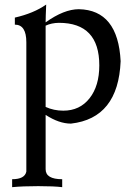

<svg xmlns="http://www.w3.org/2000/svg" viewBox="-20 -522 586 826"><path d="M247.6 283.2Q212.4 278.8 144.5 278.8Q77.1 278.8 32.2 283.2V249Q86.4 249 93.3 216.3V-340.3Q93.3 -416 43.9 -416V-446.3Q125 -464.8 178.7 -502.4Q176.3 -447.8 176.3 -425.8Q255.4 -482.4 319.3 -482.4Q487.8 -479 499 -258.8Q488.8 -13.2 285.2 9.8Q233.9 9.8 176.3 -27.8V206.1Q176.3 249 247.6 249ZM252.4 -45.9Q323.2 -45.9 365.2 -99.1Q407.2 -152.3 407.2 -240.7Q407.2 -423.8 233.4 -423.8Q201.2 -423.3 176.3 -411.6V-62Q211.4 -45.9 252.4 -45.9Z"/></svg>

Font: Almanac
Style: Regular
Weight: 400
Designer: Eden's Almanac
Version: Version 3.501;March 28, 2021;FontCreator 13.0.0.2683 64-bit